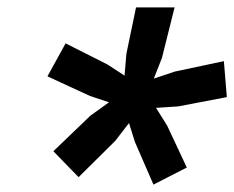

<svg xmlns="http://www.w3.org/2000/svg" viewBox="-20 -750 632 518"><path d="M394 -252 344 -367 328 -418 291 -370 192 -272 124 -342 224 -438 274 -474 223 -491 108 -544 157 -633 270 -576 316 -546 321 -605 347 -730H451L417 -594L395 -538L452 -557L584 -585L592 -488L461 -463L401 -459L431 -411L484 -298Z"/></svg>

Font: Work Sans SemiBold
Style: Italic
Weight: 600
Italic angle: -13°
Designer: Wei Huang
Foundry: Wei Huang
Version: Version 2.012; ttfautohint (v1.8.3)